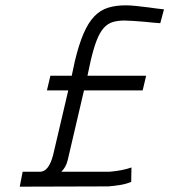

<svg xmlns="http://www.w3.org/2000/svg" viewBox="-20 -700 635 720"><path d="M581 -613Q552 -615 526 -618Q503 -620 480.5 -621.5Q458 -623 447 -623Q421 -623 402 -617Q383 -611 368.5 -594.5Q354 -578 342.5 -548.5Q331 -519 320 -472L308 -416H528L515 -361H295L234 -100Q230 -84 224 -74Q218 -64 210 -56H391Q415 -58 435.5 -62Q456 -66 473 -72L472 -18Q453 -10 431.5 -6.5Q410 -3 387 -1Q309 -1 220.5 -0.5Q132 0 54 0L65 -56H131Q163 -57 179 -118L236 -361H156L169 -416H249L261 -472Q276 -534 293.5 -574.5Q311 -615 333.5 -638.5Q356 -662 385 -671Q414 -680 451 -680Q468 -680 492 -677.5Q516 -675 539 -672Q565 -668 595 -665Z"/></svg>

Font: Panefresco 250wt
Style: Italic
Weight: 300
Version: Version 1.000